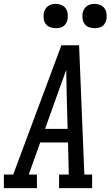

<svg xmlns="http://www.w3.org/2000/svg" viewBox="-46 -968 569 988"><path d="M-26 0V-70H22L270 -735H361L388 -70H428V0H258V-70H308L304 -235H161L102 -70H144V0ZM186 -305H302L297 -490Q297 -520 296 -549.5Q295 -579 295 -609Q284 -579 273.5 -549.5Q263 -520 252 -490ZM441 -823Q426 -823 412 -828Q398 -833 389.5 -844.5Q381 -856 379 -870.5Q377 -885 379 -900Q381 -910 386.5 -920Q392 -930 401 -936.5Q410 -943 420 -945.5Q430 -948 441 -948Q456 -948 469.5 -942.5Q483 -937 491.5 -925.5Q500 -914 502 -899.5Q504 -885 502 -870Q500 -860 495 -850Q490 -840 481 -833.5Q472 -827 461.5 -825Q451 -823 441 -823ZM241 -823Q226 -823 212 -828Q198 -833 189.5 -844.5Q181 -856 179 -870.5Q177 -885 179 -900Q181 -910 186.5 -920Q192 -930 201 -936.5Q210 -943 220 -945.5Q230 -948 241 -948Q256 -948 269.5 -942.5Q283 -937 291.5 -925.5Q300 -914 302 -899.5Q304 -885 302 -870Q300 -860 295 -850Q290 -840 281 -833.5Q272 -827 261.5 -825Q251 -823 241 -823Z"/></svg>

Font: Iosevka Gothic
Style: Italic
Weight: 400
Italic angle: -9°
Monospace: yes
Designer: Belleve Invis
Foundry: Belleve Invis
Version: Version 15.5.1; ttfautohint (v1.8.4)